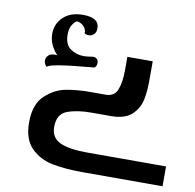

<svg xmlns="http://www.w3.org/2000/svg" viewBox="-71 -445 766 753"><g transform="rotate(10 312.0 -68.0)"><path d="M65 80Q65 7 103 -28Q141 -63 185.5 -71Q230 -79 279 -79H342Q377 -79 388.5 -109.5Q400 -140 400 -187V-240H501V-181Q502 -126 494.5 -88.5Q487 -51 459.5 -25.5Q432 0 376 0H299Q242 0 203.5 14.5Q165 29 165 80Q165 123 201 140Q237 157 309 157H624V236H306Q236 236 185 226Q134 216 99.5 181.5Q65 147 65 80ZM84 -170Q84 -182 93 -190.5Q102 -199 117 -199Q125 -199 129 -198Q116 -210 105 -231.5Q94 -253 94 -278Q94 -318 122.5 -345Q151 -372 201 -372Q265 -372 265 -330Q265 -313 256 -305Q247 -297 235 -297Q226 -297 219 -302Q220 -318 208.5 -329.5Q197 -341 182 -343Q172 -339 163 -324Q154 -309 154 -286Q154 -246 177.5 -229.5Q201 -213 232 -213Q243 -213 267 -217Q278 -217 283.5 -211Q289 -205 289 -196Q289 -188 285.5 -182Q282 -176 277 -176Q102 -161 95 -146Q84 -157 84 -170Z"/></g></svg>

Font: El Messiri Medium
Style: Regular
Weight: 500
Designer: Mohamed Gaber
Foundry: Kief Type Foundry
Version: Version 2.007